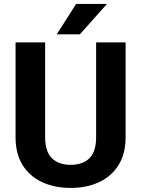

<svg xmlns="http://www.w3.org/2000/svg" viewBox="-20 -921 699 951"><path d="M456.1 -710.9H602.1V-241.2Q602.1 -159.2 567.1 -103.3Q532.2 -47.4 470.9 -18.8Q409.7 9.8 330.1 9.8Q250.5 9.8 188.7 -18.8Q127 -47.4 92 -103.3Q57.1 -159.2 57.1 -241.2V-710.9H203.6V-241.2Q203.6 -169.9 237.3 -137.2Q271 -104.5 330.1 -104.5Q389.6 -104.5 422.9 -137.2Q456.1 -169.9 456.1 -241.2ZM261.2 -751 356.9 -901.4H509.8L375.5 -751Z"/></svg>

Font: Vazirmatn RD FD
Style: Bold
Weight: 700
Designer: Saber Rastikerdar
Foundry: Saber Rastikerdar
Version: Version 33.003